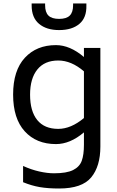

<svg xmlns="http://www.w3.org/2000/svg" viewBox="-20 -827 669 1098"><path d="M55 0ZM554 -553V11Q554 124 501.5 187.5Q449 251 318 251Q254 251 207.5 243Q161 235 112 215V122Q158 143 204 153.5Q250 164 289 164Q361 164 398 145.5Q435 127 447.5 92.5Q460 58 460 1V-70Q381 -3 300 -3Q188 -3 121.5 -76Q55 -149 55 -286Q55 -424 122 -496.5Q189 -569 300 -569Q380 -569 460 -501V-553ZM460 -152V-419Q388 -481 313 -481Q235 -481 193.5 -429.5Q152 -378 152 -286Q152 -191 193 -140.5Q234 -90 313 -90Q386 -90 460 -152ZM161 -796V-807H238V-797Q238 -757 257 -738Q276 -719 318 -719Q360 -719 379 -738Q398 -757 398 -797V-807H474V-796Q476 -726 434 -690.5Q392 -655 318 -655Q246 -655 203.5 -690.5Q161 -726 161 -796Z"/></svg>

Font: Biryani
Style: Regular
Weight: 400
Designer: Dan Reynolds and Mathieu Reguer
Foundry: Dan Reynolds and Mathieu Reguer
Version: Version 1.004; ttfautohint (v1.1) -l 5 -r 5 -G 72 -x 0 -D la